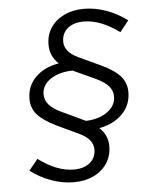

<svg xmlns="http://www.w3.org/2000/svg" viewBox="-54 -754 662 850"><g transform="rotate(-5 277.0 -329.5)"><path d="M240 51Q191 51 140.5 33Q90 15 48 -17L88 -66Q130 -35 169 -20Q208 -5 245 -5Q290 -5 316.5 -27Q343 -49 343 -86Q343 -131 285 -159L185 -206Q126 -235 101 -264Q76 -293 76 -333Q76 -390 114.5 -429Q153 -468 219 -479Q181 -514 181 -565Q181 -608 202.5 -640.5Q224 -673 262.5 -691.5Q301 -710 351 -710Q400 -710 450 -692Q500 -674 542 -642L503 -593Q460 -624 421 -639Q382 -654 345 -654Q300 -654 273.5 -632Q247 -610 247 -573Q247 -528 305 -500L406 -453Q465 -425 490 -395.5Q515 -366 515 -326Q515 -269 476.5 -229.5Q438 -190 373 -178Q410 -144 410 -95Q410 -52 388.5 -19Q367 14 328.5 32.5Q290 51 240 51ZM317 -215Q375 -217 412.5 -244Q450 -271 450 -312Q450 -338 432.5 -358Q415 -378 377 -396L277 -442Q217 -441 178.5 -415Q140 -389 140 -348Q140 -322 158 -301.5Q176 -281 213 -264Z"/></g></svg>

Font: Red Hat Display VF
Style: Italic
Weight: 300
Italic angle: -12°
Designer: Pentagram, MCKL
Foundry: Pentagram, MCKL
Version: Version 1.023